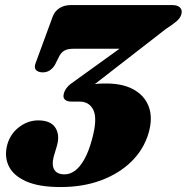

<svg xmlns="http://www.w3.org/2000/svg" viewBox="-20 -720 736 756"><path d="M322 -364.5 310 -380.5Q320.5 -384 332.2 -386Q344 -388 357.2 -389.5Q370.5 -391 385.5 -391Q456.5 -393.5 502.5 -369.5Q548.5 -345.5 565.5 -300.8Q582.5 -256 565 -196Q546 -131.5 497.5 -84Q449 -36.5 378 -10Q307 16.5 218.5 16.5Q135 16.5 85.2 -5Q35.5 -26.5 16.5 -62.2Q-2.5 -98 6.5 -141.5Q16.5 -188.5 52.2 -217.2Q88 -246 130.5 -246Q179.5 -246 198 -217.2Q216.5 -188.5 204 -145.5L191 -101.5Q183 -69.5 194 -51.5Q205 -33.5 234.5 -33.5Q256 -33.5 275.8 -48.2Q295.5 -63 312.8 -94Q330 -125 343 -174Q364 -252 348 -286Q332 -320 293 -320H260.5Q244 -320 235.2 -328.2Q226.5 -336.5 232 -354Q236 -366.5 245.5 -377.5Q255 -388.5 272 -399.5L536.5 -590L521 -528H268.5Q247.5 -528 235 -521.5Q222.5 -515 214 -500L197.5 -467Q190 -453 177.5 -444Q165 -435 147.5 -435Q129.5 -435.5 121.2 -445.2Q113 -455 121.5 -475L188 -656Q196 -676.5 214.5 -688.2Q233 -700 258.5 -700H659Q680.5 -700 689.8 -689.2Q699 -678.5 693.5 -662Q689.5 -648.5 675.2 -636.2Q661 -624 634.5 -607Z"/></svg>

Font: Fraunces Black
Style: Italic
Weight: 900
Italic angle: -16°
Version: Version 1.000;[b76b70a41]